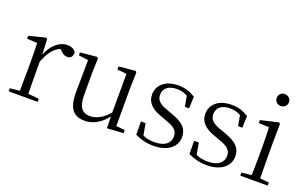

<svg xmlns="http://www.w3.org/2000/svg" viewBox="-87 -1167 2538 1587"><g transform="rotate(20 1182.5 -373.0)"><path d="M201 -318C232 -401 271 -452 325 -476L335 -468C358 -445 374 -433 398 -433C432 -433 446 -452 447 -486C437 -511 407 -526 369 -526C301 -526 234 -468 201 -380L195 -515L182 -523L38 -486V-461L128 -456C130 -406 131 -354 131 -285V-227L129 -36L43 -27V0H298V-27L203 -37L201 -227Z M911 9 1055 0V-27L978 -35V-379L982 -506L972 -518L826 -504V-477L909 -469L908 -128C860 -71 803 -37 744 -37C677 -37 640 -76 640 -187V-379L644 -506L634 -518L487 -504V-478L572 -467L569 -185C568 -37 620 14 715 14C793 14 858 -29 909 -93Z M1320 14C1453 14 1520 -53 1520 -135C1520 -204 1482 -248 1381 -284L1332 -302C1260 -326 1229 -353 1229 -403C1229 -456 1268 -494 1346 -494C1378 -494 1408 -487 1439 -470L1456 -378H1493L1497 -482C1448 -512 1406 -526 1347 -526C1231 -526 1166 -463 1166 -382C1166 -309 1216 -267 1296 -238L1347 -219C1429 -192 1455 -164 1455 -115C1455 -57 1409 -17 1319 -17C1276 -17 1244 -24 1215 -38L1197 -140H1156L1157 -24C1211 1 1257 14 1320 14Z M1788 14C1921 14 1988 -53 1988 -135C1988 -204 1950 -248 1849 -284L1800 -302C1728 -326 1697 -353 1697 -403C1697 -456 1736 -494 1814 -494C1846 -494 1876 -487 1907 -470L1924 -378H1961L1965 -482C1916 -512 1874 -526 1815 -526C1699 -526 1634 -463 1634 -382C1634 -309 1684 -267 1764 -238L1815 -219C1897 -192 1923 -164 1923 -115C1923 -57 1877 -17 1787 -17C1744 -17 1712 -24 1683 -38L1665 -140H1624L1625 -24C1679 1 1725 14 1788 14Z M2197 -655C2226 -655 2252 -676 2252 -707C2252 -738 2226 -760 2197 -760C2167 -760 2144 -738 2144 -707C2144 -676 2167 -655 2197 -655ZM2167 0H2322V-27L2243 -35L2241 -227V-378L2243 -515L2231 -523L2076 -487V-461L2167 -457C2169 -407 2171 -352 2171 -285V-227C2171 -173 2170 -91 2168 -36L2081 -27V0Z"/></g></svg>

Font: Noto Serif SC Light
Style: Regular
Weight: 300
Designer: Ryoko NISHIZUKA 西塚涼子 (kana & ideographs); Frank Grießhammer (Latin, Greek & Cyrillic); Wenlong ZHANG 张文龙 (bopomofo); San
Foundry: Adobe
Version: Version 2.001;hotconv 1.1.0;makeotfexe 2.6.0